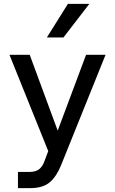

<svg xmlns="http://www.w3.org/2000/svg" viewBox="-20 -781 596 995"><path d="M426 -497H527L297 74Q274 132 238.5 163Q203 194 135 194H73V110H132Q166 110 184 95Q202 80 212 50L230 2L29 -497H134L279 -104ZM443 -761 309 -587H223L332 -761Z"/></svg>

Font: Wix Madefor Text Medium
Style: Regular
Weight: 500
Designer: Dalton Maag Ltd
Foundry: Dalton Maag Ltd
Version: Version 3.100